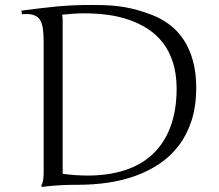

<svg xmlns="http://www.w3.org/2000/svg" viewBox="-20 -731 867 760"><path d="M228 -650.9V-43Q254.4 -39.6 278.8 -37.8Q303.2 -36.1 326.7 -36.1Q409.2 -36.1 474.6 -57.4Q540 -78.6 585.4 -121.8Q630.9 -165 655 -229.7Q679.2 -294.4 679.2 -381.8Q678.7 -439.5 664.6 -483.9Q650.4 -528.3 625 -561.3Q599.6 -594.2 565.2 -616.5Q530.8 -638.7 490.5 -652.6Q450.2 -666.5 405.5 -672.4Q360.8 -678.2 314.9 -678.2Q293 -678.2 271 -676.8Q249 -675.3 226.1 -672.9Q227.1 -666 227.5 -660.4Q228 -654.8 228 -650.9ZM64.9 -689Q107.4 -694.3 141.1 -698.5Q174.8 -702.6 206.5 -705.6Q238.3 -708.5 272 -710Q305.7 -711.4 348.1 -711.4Q384.8 -711.4 415 -709.5Q445.3 -707.5 472.4 -702.9Q499.5 -698.2 525.6 -690.7Q551.8 -683.1 580.6 -672.4Q619.1 -657.7 651.6 -633.1Q684.1 -608.4 707.5 -572.8Q731 -537.1 743.9 -489.7Q756.8 -442.4 756.8 -381.8Q756.3 -310.1 738.3 -253.9Q720.2 -197.8 688 -155.3Q655.8 -112.8 611.6 -83Q567.4 -53.2 515.6 -34.7Q463.9 -16.1 406.2 -7.8Q348.6 0.5 289.6 0.5Q284.7 0.5 257.6 0.7Q230.5 1 199.7 3.4Q168.9 5.9 146 8.8L143.1 3.9Q152.8 -10.3 152.8 -47.9V-562Q152.8 -594.2 149.9 -616Q147 -637.7 139.2 -650.9Q131.3 -664.1 117.2 -669.7Q103 -675.3 90.3 -675.3Q77.6 -675.3 74.2 -675.3Q70.8 -675.3 66.9 -674.8Z"/></svg>

Font: Junge
Style: Regular
Weight: 400
Designer: Alexei Vanyashin
Foundry: Cyreal (www.cyreal.org)
Version: Version 1.002